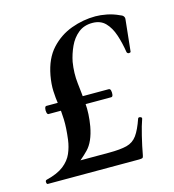

<svg xmlns="http://www.w3.org/2000/svg" viewBox="-90 -548 558 616"><g transform="rotate(-15 189.0 -240.0)"><path d="M-5 0Q-9 0 -9.5 -6.5Q-10 -13 -5 -14Q32 -23 52.5 -39Q73 -55 82 -76Q91 -97 94 -120Q99 -159 98 -186.5Q97 -214 93.5 -237Q90 -260 89 -283Q88 -306 93 -334Q103 -388 132 -419.5Q161 -451 200.5 -465.5Q240 -480 281 -480Q298 -480 318.5 -476Q339 -472 358 -463Q374 -458 372 -445L361 -341Q360 -338 355 -338Q350 -338 348 -343Q343 -375 334 -402Q325 -429 309 -445.5Q293 -462 266 -462Q238 -462 219 -446.5Q200 -431 189 -407Q178 -383 173 -358Q167 -321 171 -287Q175 -253 178 -218.5Q181 -184 174 -143Q165 -94 142 -70.5Q119 -47 93 -29L74 -46H210Q248 -46 269.5 -51.5Q291 -57 304 -75Q317 -93 329 -128Q331 -132 337 -130Q343 -128 341 -123Q334 -104 326 -71Q318 -38 313 -10Q312 -3 309 -1.5Q306 0 298 0ZM55 -216Q51 -216 49.5 -223Q48 -230 49.5 -236.5Q51 -243 55 -243H262Q267 -243 268.5 -236.5Q270 -230 269 -223Q268 -216 263 -216Z"/></g></svg>

Font: Cormorant Light SemiBold
Style: Italic
Weight: 600
Italic angle: -10°
Version: Version 4.000